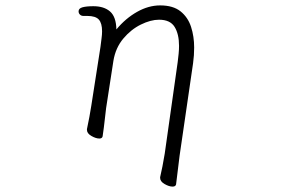

<svg xmlns="http://www.w3.org/2000/svg" viewBox="-20 -504 1040 711"><path d="M573 152Q577 135 581.5 112.5Q586 90 590 65L638 -274Q640 -290 641.5 -305Q643 -320 643 -334Q643 -378 626.5 -404.5Q610 -431 569 -431Q538 -431 501.5 -413Q465 -395 436.5 -361Q408 -327 400 -279L373 -104Q372 -95 369.5 -74Q367 -53 364.5 -31.5Q362 -10 360 1Q358 9 348 9Q335 9 318.5 -0.5Q302 -10 302 -23V-26Q306 -44 311 -71Q316 -98 318 -112L352 -330Q354 -347 356 -361.5Q358 -376 358 -388Q358 -418 346 -431.5Q334 -445 303 -445H289Q281 -445 276 -450Q271 -455 271 -462Q271 -473 285.5 -477Q300 -481 326 -481Q365 -481 387.5 -461.5Q410 -442 411 -395Q445 -436 487.5 -460Q530 -484 573 -484Q621 -484 648.5 -462Q676 -440 687.5 -404.5Q699 -369 699 -328Q699 -314 698 -299Q697 -284 695 -270L645 73L632 179Q630 187 619 187Q606 187 589.5 177.5Q573 168 573 155Z"/></svg>

Font: Moon Stars Kai T HW Light
Style: Regular
Weight: 300
Designer: GuiWonder
Version: Version 1.101